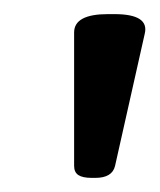

<svg xmlns="http://www.w3.org/2000/svg" viewBox="-20 -722 226 272"><path d="M85 -487V-676Q85 -702 133 -702H142Q192 -702 185 -674L143 -487Q139 -470 115 -470H110Q97 -470 91 -474Q85 -478 85 -487Z"/></svg>

Font: Asap-MediumItalic
Style: Italic
Weight: 500
Italic angle: -6°
Designer: Pablo Cosgaya
Foundry: Omnibus-Type
Version: Version 2.000; ttfautohint (v1.8)